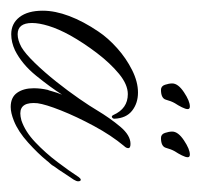

<svg xmlns="http://www.w3.org/2000/svg" viewBox="-28 -340 375 359"><g transform="rotate(90 159.5 -160.5)"><path d="M180 7Q162 7 153.5 -5Q145 -17 145 -36Q145 -49 148 -62Q149 -64 151 -71.5Q153 -79 157 -89Q143 -67 121.5 -40.5Q100 -14 74 -1Q59 6 44 6Q24 6 12 -9.5Q0 -25 0 -53Q0 -76 10 -102.5Q20 -129 39 -157Q51 -175 70 -192Q89 -209 111 -220Q133 -231 153 -231Q173 -231 187 -220Q201 -209 202 -187Q202 -184 199.5 -182.5Q197 -181 195 -185Q183 -212 156 -212Q138 -212 118 -195.5Q98 -179 79 -154Q60 -129 46 -104Q34 -82 28.5 -64Q23 -46 23 -33Q23 -6 44 -6Q55 -6 68 -13Q80 -20 97.5 -38Q115 -56 132.5 -78Q150 -100 164.5 -121Q179 -142 186 -154Q201 -179 217 -198Q233 -217 249 -217Q257 -217 257 -213Q257 -209 253 -205Q233 -181 215.5 -148.5Q198 -116 186.5 -87Q175 -58 173 -43Q170 -11 192 -11Q195 -11 198 -11.5Q201 -12 205 -13Q226 -20 246 -39Q266 -58 283 -80.5Q300 -103 311 -120Q314 -124 316 -124Q319 -124 319 -119Q319 -116 316 -111Q309 -101 303 -91.5Q297 -82 291 -74Q289 -70 286 -67Q283 -64 280 -60Q267 -44 246.5 -25.5Q226 -7 206 1Q191 7 180 7ZM238 -274Q231 -274 228.5 -281.5Q226 -289 226 -295Q226 -306 242.5 -317Q259 -328 269 -328Q274 -328 274 -324Q274 -320 270.5 -313Q267 -306 263 -300Q259 -293 256.5 -283.5Q254 -274 238 -274ZM148 -274Q141 -274 138.5 -281.5Q136 -289 136 -295Q136 -306 152.5 -317Q169 -328 179 -328Q184 -328 184 -324Q184 -320 180.5 -313Q177 -306 173 -300Q169 -293 166.5 -283.5Q164 -274 148 -274Z"/></g></svg>

Font: Waterfall
Style: Regular
Weight: 400
Designer: Robert E. Leuschke
Foundry: Robert E. Leuschke
Version: Version 1.010; ttfautohint (v1.8.3)